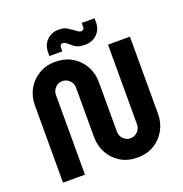

<svg xmlns="http://www.w3.org/2000/svg" viewBox="-155 -1027 1122 1176"><g transform="rotate(-20 405.5 -439.0)"><path d="M542 12Q480 12 433 -16.5Q386 -45 360 -92.5Q334 -140 334 -197V-520Q334 -538 325 -553Q316 -568 301 -577Q286 -586 268 -586Q250 -586 235.5 -577Q221 -568 212 -553Q203 -538 203 -520V0H60V-503Q60 -561 86 -608Q112 -655 159 -683.5Q206 -712 268 -712Q331 -712 378 -683.5Q425 -655 451 -608Q477 -561 477 -503V-180Q477 -162 486 -147Q495 -132 509.5 -123Q524 -114 542 -114Q560 -114 575 -123Q590 -132 599 -147Q608 -162 608 -180V-700H751V-197Q751 -140 725 -92.5Q699 -45 652 -16.5Q605 12 542 12ZM477 -747Q450 -747 432.5 -753Q415 -759 404 -768.5Q393 -778 383 -786Q374 -794 366.5 -799Q359 -804 351 -804Q343 -804 337 -798.5Q331 -793 331 -784V-757H247V-782Q247 -829 277.5 -859.5Q308 -890 356 -890Q390 -890 411.5 -876Q433 -862 448 -851Q457 -844 465.5 -838.5Q474 -833 482 -833Q490 -833 496 -838Q502 -843 502 -853V-880H586V-855Q586 -808 555.5 -777.5Q525 -747 477 -747Z"/></g></svg>

Font: MuseoModerno Thin SemiBold
Style: Regular
Weight: 600
Version: Version 1.003